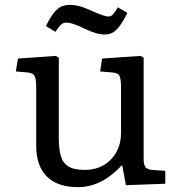

<svg xmlns="http://www.w3.org/2000/svg" viewBox="-20 -756 743 790"><path d="M300 14Q217 14 173 -29.5Q129 -73 129 -157V-396Q129 -432 122 -444Q115 -456 92 -458L45 -462L54 -515L209 -526L222 -519V-186Q222 -144 230 -115Q238 -86 261 -71.5Q284 -57 328 -57Q374 -57 407.5 -77Q441 -97 459.5 -131.5Q478 -166 478 -208V-396Q478 -428 472.5 -442Q467 -456 441 -458L392 -462L400 -515L558 -526L571 -519V-102Q571 -79 578 -69Q585 -59 605 -57L660 -53V0L498 6L483 -75H480Q451 -44 422 -24.5Q393 -5 363 4.5Q333 14 300 14ZM413 -614Q394 -614 375 -619.5Q356 -625 328 -638Q305 -649 290 -654.5Q275 -660 266.5 -661.5Q258 -663 252 -663Q241 -663 232 -655.5Q223 -648 208 -625L169 -649Q187 -685 202 -703.5Q217 -722 232.5 -729Q248 -736 267 -736Q286 -736 305.5 -731Q325 -726 356 -712Q387 -698 403 -693Q419 -688 426 -688Q436 -688 444 -696Q452 -704 465 -726L504 -703Q486 -667 471.5 -648Q457 -629 443 -621.5Q429 -614 413 -614Z"/></svg>

Font: Literata Variable Black
Style: Regular
Weight: 900
Designer: Latin by Veronika Burian and Jose Scaglione. Greek by Irene Vlachou. Cyrillic by Vera Evstafieva.
Foundry: TypeTogether
Version: Version 3.021